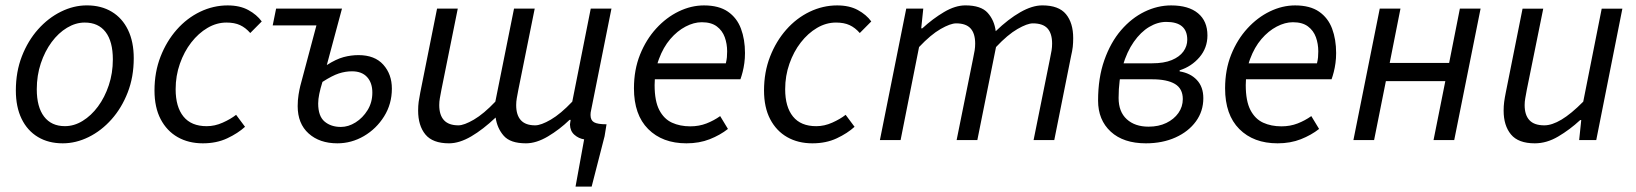

<svg xmlns="http://www.w3.org/2000/svg" viewBox="-20 -518 6050 710"><path d="M212.1 12Q159 12 120.1 -11.5Q81.1 -34.9 59.8 -78.8Q38.6 -122.6 38.6 -183.4Q38.6 -252.6 60.9 -309.9Q83.2 -367.3 120.7 -409.4Q158.3 -451.6 205.3 -474.8Q252.3 -498.1 301.2 -498.1Q354.2 -498.1 393.2 -474.6Q432.2 -451.2 453.4 -407.3Q474.6 -363.5 474.6 -302.7Q474.6 -233.5 452.3 -176.2Q430 -118.8 392.5 -76.7Q355 -34.5 308 -11.3Q260.9 12 212.1 12ZM220 -51.5Q254 -51.5 285.6 -70.9Q317.3 -90.3 342.3 -124.1Q367.4 -158 382.3 -202.7Q397.3 -247.5 397.3 -298.2Q397.3 -364.6 370.5 -399.6Q343.8 -434.6 293.3 -434.6Q259.9 -434.6 227.9 -415.4Q196 -396.2 170.9 -362.3Q145.9 -328.5 130.9 -283.7Q116 -239 116 -187.9Q116 -122.4 142.9 -87Q169.9 -51.5 220 -51.5Z M730.1 12Q677.3 12 637 -10.9Q596.8 -33.8 574 -77.4Q551.3 -120.9 551.3 -183.4Q551.3 -251.3 573.6 -308.5Q595.9 -365.7 633.6 -408.4Q671.3 -451.1 720.2 -474.6Q769.1 -498 821.8 -498Q866.9 -498 898.2 -480.9Q929.6 -463.9 947.9 -438.7L905.4 -395.9Q888.3 -415.6 867.7 -425.1Q847.2 -434.6 817.4 -434.6Q780.9 -434.6 747.3 -414.8Q713.8 -395.1 687.3 -361Q660.8 -326.9 645.2 -282.3Q629.5 -237.8 629.5 -188.1Q629.5 -122.7 658.4 -87.1Q687.3 -51.4 744.4 -51.4Q774.5 -51.4 803.6 -64.5Q832.8 -77.5 853.1 -93.4L886.1 -49.1Q859.7 -25 820.2 -6.5Q780.8 12 730.1 12Z M1227.6 12Q1161.8 12 1121.3 -24.4Q1080.8 -60.8 1080.8 -125.6Q1080.8 -147.8 1084 -167.7Q1087.3 -187.7 1090.3 -199.7L1150.1 -424H988.4L1001 -486.1H1244.6L1188.5 -277.4Q1222.8 -299.3 1250.4 -306.8Q1278 -314.2 1305.7 -314.2Q1365.7 -314.2 1397.4 -278.8Q1429.1 -243.4 1429.1 -190.3Q1429.1 -133.5 1400.4 -87.6Q1371.7 -41.7 1325.7 -14.8Q1279.7 12 1227.6 12ZM1240.6 -48.6Q1268.3 -48.6 1295 -65.4Q1321.6 -82.1 1339.3 -110.8Q1356.9 -139.4 1356.9 -175.5Q1356.9 -211.7 1337.5 -233Q1318 -254.3 1281.7 -254.3Q1257.4 -254.3 1233 -246.4Q1208.7 -238.5 1172.4 -215.1Q1164.5 -189.9 1160.6 -170.5Q1156.6 -151.1 1156.6 -135.2Q1156.6 -88.6 1180.2 -68.6Q1203.8 -48.6 1240.6 -48.6Z M2108.3 172 2140.1 -2.7Q2120 -5.7 2104.2 -19.5Q2088.4 -33.3 2087.7 -57.2Q2087.7 -60.9 2088.6 -64.7Q2089.6 -68.5 2090.2 -74.8H2086.2Q2049.4 -39.2 2006.4 -13.6Q1963.3 12 1925 12Q1867.2 12 1842.8 -15.9Q1818.4 -43.7 1812.8 -83.4Q1766.2 -39.2 1722.5 -13.6Q1678.7 12 1640.4 12Q1580.1 12 1553.1 -20.7Q1526.2 -53.4 1526.2 -109.2Q1526.2 -126.8 1528.2 -141.5Q1530.2 -156.2 1534.2 -176.1L1596.2 -486.1H1672.8L1612.3 -186Q1608.6 -167.3 1606.5 -154.7Q1604.3 -142.1 1604.3 -129.3Q1604.3 -92.5 1621.8 -73.5Q1639.3 -54.5 1675.3 -54.5Q1696 -54.5 1732.5 -75.7Q1768.9 -97 1811.7 -142.1L1880.8 -486.1H1957.3L1896.8 -186Q1893.2 -167.3 1891 -154.7Q1888.8 -142.1 1888.8 -129.3Q1888.8 -92.5 1906.1 -73.5Q1923.4 -54.5 1959.1 -54.5Q1980.6 -54.5 2017 -75.7Q2053.4 -97 2096.2 -142.1L2164.5 -486.1H2241.1L2165.7 -109.5Q2164.7 -105.5 2164.2 -101.7Q2163.7 -97.8 2163.7 -92.8Q2163.7 -73.3 2176.7 -65.9Q2189.7 -58.4 2222.9 -58.4L2215.7 -14.2L2167.9 172Z M2518.4 12Q2429.6 12 2376.9 -40.8Q2324.3 -93.5 2324.3 -191.4Q2324.3 -260 2346.8 -316Q2369.3 -372 2406.7 -412.8Q2444 -453.6 2490 -475.8Q2535.9 -498 2583.1 -498Q2638.4 -498 2671.8 -474.9Q2705.1 -451.9 2720 -412.1Q2734.9 -372.2 2734.9 -322Q2734.9 -302.3 2732.5 -284.8Q2730.1 -267.2 2726.2 -251.9Q2722.3 -236.7 2718 -224.8H2381.4L2389.2 -283.9H2664.1Q2667.1 -296.5 2668 -306.1Q2668.9 -315.7 2668.9 -328Q2668.9 -355.9 2660.1 -380.4Q2651.2 -405 2630.6 -420.4Q2610 -435.8 2575 -435.8Q2546 -435.8 2515.2 -419.7Q2484.4 -403.6 2458.6 -373.5Q2432.8 -343.3 2416.8 -300Q2400.7 -256.7 2400.7 -203.2Q2400.7 -144.5 2417.9 -111.3Q2435.1 -78.1 2464.9 -64.4Q2494.7 -50.8 2532.6 -50.8Q2565.1 -50.8 2592.5 -61.5Q2619.8 -72.1 2643.1 -88.7L2671.9 -41.2Q2643 -18.4 2604.5 -3.2Q2566 12 2518.4 12Z M2984.1 12Q2931.3 12 2891 -10.9Q2850.8 -33.8 2828 -77.4Q2805.3 -120.9 2805.3 -183.4Q2805.3 -251.3 2827.6 -308.5Q2849.9 -365.7 2887.6 -408.4Q2925.3 -451.1 2974.2 -474.6Q3023.1 -498 3075.8 -498Q3120.9 -498 3152.2 -480.9Q3183.6 -463.9 3201.9 -438.7L3159.4 -395.9Q3142.3 -415.6 3121.7 -425.1Q3101.2 -434.6 3071.4 -434.6Q3034.9 -434.6 3001.3 -414.8Q2967.8 -395.1 2941.3 -361Q2914.8 -326.9 2899.2 -282.3Q2883.5 -237.8 2883.5 -188.1Q2883.5 -122.7 2912.4 -87.1Q2941.3 -51.4 2998.4 -51.4Q3028.5 -51.4 3057.6 -64.5Q3086.8 -77.5 3107.1 -93.4L3140.1 -49.1Q3113.7 -25 3074.2 -6.5Q3034.8 12 2984.1 12Z M3233.8 0 3331.2 -486.1H3394.2L3386.6 -413.2H3390.6Q3429.4 -448.9 3471 -473.5Q3512.6 -498.1 3549.9 -498.1Q3607.7 -498.1 3632.4 -470.5Q3657.1 -443 3662.1 -402.7Q3708.7 -447.6 3752.9 -472.8Q3797.1 -498.1 3834.4 -498.1Q3895.2 -498.1 3921.9 -465.6Q3948.6 -433.1 3948.6 -376.9Q3948.6 -359.7 3947 -344.8Q3945.3 -329.9 3940.6 -310L3878.6 0H3802.1L3862.6 -300.1Q3866.9 -319.8 3868.7 -331.9Q3870.6 -344 3870.6 -356.8Q3870.6 -394.2 3853.6 -412.9Q3836.6 -431.6 3799.5 -431.6Q3778.8 -431.6 3742.7 -410.8Q3706.6 -390.1 3663.2 -344L3594.1 0H3517.5L3578.1 -300.1Q3582.3 -319.8 3584.2 -331.9Q3586.1 -344 3586.1 -356.8Q3586.1 -394.2 3569.1 -412.9Q3552.1 -431.6 3515.7 -431.6Q3494.7 -431.6 3458.4 -410.8Q3422.1 -390.1 3378.6 -344L3310.3 0Z M4217.4 12Q4134.4 12 4087.5 -31.1Q4040.6 -74.3 4040.6 -146.1Q4040.6 -230.3 4063.8 -295.8Q4086.9 -361.3 4125.5 -406.2Q4164.2 -451.1 4212.3 -474.6Q4260.4 -498 4310.7 -498Q4375.2 -498 4410.1 -469Q4445 -440.1 4445 -387.1Q4445 -340.7 4415.5 -306.3Q4386.1 -272 4342.2 -258V-254Q4382.1 -247.6 4405.9 -222.2Q4429.8 -196.8 4429.8 -154.9Q4429.8 -106.8 4402.4 -69.1Q4375 -31.4 4326.9 -9.7Q4278.8 12 4217.4 12ZM4227.3 -49.6Q4264.5 -49.6 4292.9 -63.3Q4321.3 -77 4337.6 -100.1Q4353.9 -123.3 4353.9 -151.7Q4353.9 -190.1 4324.9 -207.5Q4295.9 -224.8 4240.1 -224.8H4099.8L4110.3 -283.9H4240.3Q4284.2 -283.9 4313 -295.8Q4341.7 -307.7 4356.1 -327.6Q4370.4 -347.5 4370.4 -371Q4370.4 -437 4292.8 -437Q4260.8 -437 4229.6 -418.4Q4198.3 -399.7 4172.7 -363.2Q4147.1 -326.7 4131.8 -274.5Q4116.5 -222.4 4116.5 -155.8Q4116.5 -104.6 4146.7 -77.1Q4176.8 -49.6 4227.3 -49.6Z M4704.4 12Q4615.6 12 4562.9 -40.8Q4510.3 -93.5 4510.3 -191.4Q4510.3 -260 4532.8 -316Q4555.3 -372 4592.7 -412.8Q4630 -453.6 4676 -475.8Q4721.9 -498 4769.1 -498Q4824.4 -498 4857.8 -474.9Q4891.1 -451.9 4906 -412.1Q4920.9 -372.2 4920.9 -322Q4920.9 -302.3 4918.5 -284.8Q4916.1 -267.2 4912.2 -251.9Q4908.3 -236.7 4904 -224.8H4567.4L4575.2 -283.9H4850.1Q4853.1 -296.5 4854 -306.1Q4854.9 -315.7 4854.9 -328Q4854.9 -355.9 4846.1 -380.4Q4837.2 -405 4816.6 -420.4Q4796 -435.8 4761 -435.8Q4732 -435.8 4701.2 -419.7Q4670.4 -403.6 4644.6 -373.5Q4618.8 -343.3 4602.8 -300Q4586.7 -256.7 4586.7 -203.2Q4586.7 -144.5 4603.9 -111.3Q4621.1 -78.1 4650.9 -64.4Q4680.7 -50.8 4718.6 -50.8Q4751.1 -50.8 4778.5 -61.5Q4805.8 -72.1 4829.1 -88.7L4857.9 -41.2Q4829 -18.4 4790.5 -3.2Q4752 12 4704.4 12Z M4984.8 0 5082.2 -486.1H5158.8L5119 -285.3H5338.8L5378.5 -486.1H5455.1L5357.6 0H5281.1L5324.7 -218.1H5104.9L5061.3 0Z M5655.6 12Q5594.6 12 5567.5 -20.8Q5540.3 -53.6 5540.3 -108.9Q5540.3 -126.3 5542.3 -141.2Q5544.3 -156.2 5548.3 -176L5610.3 -486H5686.8L5626 -186.1Q5622.6 -167.2 5620.3 -154.6Q5618 -142 5618 -129.5Q5618 -92.7 5635.7 -73.6Q5653.3 -54.5 5690.9 -54.5Q5718.9 -54.5 5754.4 -75.7Q5789.9 -96.9 5834.7 -142.1L5903 -486H5979.4L5882.8 0H5819.6L5827.3 -73.9H5823.3Q5785 -38.5 5742.3 -13.3Q5699.6 12 5655.6 12Z"/></svg>

Font: Source Sans 3
Style: Italic
Weight: 200
Italic angle: -11°
Designer: Paul D. Hunt
Foundry: Adobe
Version: Version 3.046;hotconv 1.0.118;makeotfexe 2.5.65603